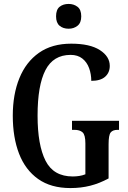

<svg xmlns="http://www.w3.org/2000/svg" viewBox="-20 -946 651 976"><path d="M338 10Q239 10 174 -36Q109 -82 77 -164.5Q45 -247 45 -358Q45 -466 78.5 -548.5Q112 -631 178 -677.5Q244 -724 342 -724Q437 -724 487.5 -691.5Q538 -659 538 -611Q538 -577 514.5 -556Q491 -535 444 -535Q444 -569 433 -599.5Q422 -630 398.5 -648.5Q375 -667 339 -667Q251 -667 211 -589.5Q171 -512 171 -358Q171 -209 211.5 -129Q252 -49 350 -49Q366 -49 382.5 -51.5Q399 -54 414 -60V-217Q414 -260 400 -273Q386 -286 358 -286H346V-332H585V-286H578Q553 -286 542.5 -272.5Q532 -259 532 -213V-39Q486 -14 439 -2Q392 10 338 10ZM329 -800Q301 -800 283 -815Q265 -830 265 -863Q265 -897 283 -911.5Q301 -926 329 -926Q355 -926 374 -911.5Q393 -897 393 -863Q393 -830 374 -815Q355 -800 329 -800Z"/></svg>

Font: Noto Serif Thai ExtraCondensed SemiBold
Style: Regular
Weight: 600
Width: 2
Designer: Monotype Design Team
Foundry: Monotype Imaging Inc.
Version: Version 2.001; ttfautohint (v1.8.4.7-5d5b)